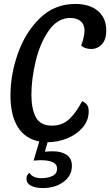

<svg xmlns="http://www.w3.org/2000/svg" viewBox="-20 -700 558 972"><path d="M518 -545Q518 -500 496 -476Q474 -452 441 -452Q426 -452 411.5 -457Q397 -462 391 -471Q398 -487 403 -509Q408 -531 408 -544Q408 -576 388.5 -592.5Q369 -609 336 -609Q271 -609 226.5 -544.5Q182 -480 160.5 -389.5Q139 -299 139 -221Q139 -149 161.5 -106.5Q184 -64 243 -64Q295 -64 330 -96.5Q365 -129 396 -188Q414 -179 421.5 -168Q429 -157 429 -136Q429 -90 398.5 -54.5Q368 -19 320 0.5Q272 20 221 20L207 68Q225 66 248 66Q291 66 317.5 84Q344 102 344 140Q344 189 302 220.5Q260 252 197 252Q159 252 136.5 240Q114 228 114 205Q114 185 129 175Q146 202 190 202Q221 202 245 191Q269 180 269 153Q269 111 185 111Q174 111 150 113L179 16Q108 3 70.5 -56.5Q33 -116 33 -217Q33 -322 70.5 -429Q108 -536 182 -608Q256 -680 361 -680Q435 -680 476.5 -644Q518 -608 518 -545Z"/></svg>

Font: Sansita Light Italic
Style: Regular
Weight: 300
Italic angle: -11°
Designer: Pablo Cosgaya
Foundry: Omnibus-Type
Version: Version 1.006